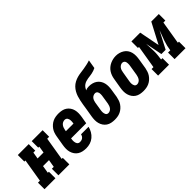

<svg xmlns="http://www.w3.org/2000/svg" viewBox="67 -1545 2364 2364"><g transform="rotate(-45 1249.0 -363.5)"><path d="M-11 0V-114H23L73 -416H54V-530H244V-416H211L196 -328H300L314 -416H296V-530H486V-416H452L402 -114H421V0H231V-114H264L281 -214H177L161 -114H179V0Z M710 8Q680 8 651.5 2Q623 -4 599 -19Q575 -34 559 -57Q543 -80 535 -107.5Q527 -135 527.5 -165Q528 -195 533 -225L555 -355Q559 -379 567 -403.5Q575 -428 590 -450Q605 -472 625.5 -490Q646 -508 670 -519Q694 -530 719.5 -534Q745 -538 769 -538Q799 -538 827.5 -532Q856 -526 879 -510.5Q902 -495 918 -472Q934 -449 941 -421.5Q948 -394 947.5 -364.5Q947 -335 942 -305L926 -211H662V-207Q660 -195 659 -183.5Q658 -172 659 -160.5Q660 -149 663 -138.5Q666 -128 672 -119Q678 -110 688.5 -105.5Q699 -101 710 -101Q723 -101 735.5 -104.5Q748 -108 758.5 -116Q769 -124 775.5 -135.5Q782 -147 785 -160H916Q908 -125 889.5 -93Q871 -61 842.5 -37Q814 -13 779.5 -2.5Q745 8 710 8ZM680 -319H813V-323Q815 -335 816 -346.5Q817 -358 816.5 -369Q816 -380 813 -391Q810 -402 804 -411Q798 -420 788 -424.5Q778 -429 767 -429Q750 -429 734 -421Q718 -413 707.5 -399Q697 -385 691.5 -369Q686 -353 683 -337Z M1206 8Q1177 8 1148 2Q1119 -4 1096 -19.5Q1073 -35 1057.5 -58Q1042 -81 1034.5 -108.5Q1027 -136 1027.5 -165.5Q1028 -195 1033 -225L1050 -326Q1053 -345 1056 -364.5Q1059 -384 1062 -403Q1067 -432 1073 -461.5Q1079 -491 1088.5 -520Q1098 -549 1113.5 -576.5Q1129 -604 1151 -626.5Q1173 -649 1201.5 -664Q1230 -679 1259.5 -687Q1289 -695 1318.5 -698.5Q1348 -702 1378 -707Q1408 -712 1438 -718.5Q1468 -725 1497 -735L1478 -621Q1461 -612 1442.5 -606Q1424 -600 1405.5 -596Q1387 -592 1368.5 -590Q1350 -588 1331.5 -585Q1313 -582 1294.5 -576Q1276 -570 1259.5 -559Q1243 -548 1231.5 -531.5Q1220 -515 1213 -497Q1227 -505 1242 -507.5Q1257 -510 1272 -510Q1301 -510 1328.5 -502.5Q1356 -495 1378 -479.5Q1400 -464 1415 -441Q1430 -418 1436.5 -391Q1443 -364 1442.5 -335Q1442 -306 1437 -277L1421 -175Q1416 -151 1408 -126.5Q1400 -102 1385 -80Q1370 -58 1349.5 -40Q1329 -22 1305 -11Q1281 0 1256 4Q1231 8 1206 8ZM1209 -106Q1224 -106 1239 -114Q1254 -122 1263.5 -135.5Q1273 -149 1278 -164Q1283 -179 1286 -194L1302 -296Q1304 -306 1305 -316.5Q1306 -327 1306 -338Q1306 -349 1304 -359Q1302 -369 1297 -377.5Q1292 -386 1283 -391Q1274 -396 1264 -396Q1249 -396 1234.5 -389.5Q1220 -383 1210 -371.5Q1200 -360 1194.5 -345.5Q1189 -331 1186 -317L1168 -206Q1166 -195 1165 -184.5Q1164 -174 1164.5 -163.5Q1165 -153 1167.5 -143Q1170 -133 1175 -124Q1180 -115 1189 -110.5Q1198 -106 1209 -106Z M1706 8Q1677 8 1648 2Q1619 -4 1596 -19.5Q1573 -35 1557.5 -58Q1542 -81 1534.5 -108.5Q1527 -136 1527.5 -165.5Q1528 -195 1533 -225L1555 -355Q1559 -380 1567.5 -404Q1576 -428 1590.5 -450.5Q1605 -473 1626 -490.5Q1647 -508 1671 -519Q1695 -530 1720 -535.5Q1745 -541 1770 -541Q1800 -541 1827.5 -533Q1855 -525 1878.5 -510Q1902 -495 1918 -472Q1934 -449 1941 -421.5Q1948 -394 1947.5 -364.5Q1947 -335 1942 -305L1921 -175Q1916 -151 1908 -126.5Q1900 -102 1885 -80Q1870 -58 1849.5 -40Q1829 -22 1805 -11Q1781 0 1756 4Q1731 8 1706 8ZM1709 -106Q1724 -106 1739 -114Q1754 -122 1763.5 -135.5Q1773 -149 1778 -164Q1783 -179 1786 -194L1807 -324Q1809 -335 1810 -346Q1811 -357 1810.5 -367.5Q1810 -378 1808 -388Q1806 -398 1800.5 -406.5Q1795 -415 1785.5 -419.5Q1776 -424 1765 -424Q1750 -424 1735.5 -415.5Q1721 -407 1711.5 -394Q1702 -381 1697 -366Q1692 -351 1690 -336L1668 -206Q1666 -195 1665 -184.5Q1664 -174 1664.5 -163.5Q1665 -153 1667.5 -143Q1670 -133 1675 -124Q1680 -115 1689 -110.5Q1698 -106 1709 -106Z M1967 0V-114H2000L2050 -416H2032V-530H2185L2237 -262L2378 -530H2509V-416H2475L2425 -114H2444V0H2254V-114H2293Q2298 -149 2306 -182.5Q2314 -216 2325.5 -250Q2337 -284 2350.5 -317Q2364 -350 2375 -384L2257 -159H2183L2139 -382Q2140 -349 2142 -315.5Q2144 -282 2144.5 -249Q2145 -216 2141.5 -182Q2138 -148 2133 -114H2157V0Z"/></g></svg>

Font: Iosevka Curly Slab HvObl
Style: Regular
Weight: 900
Italic angle: -9°
Monospace: yes
Designer: Belleve Invis
Foundry: Belleve Invis
Version: Version 11.1.0; ttfautohint (v1.8.3)